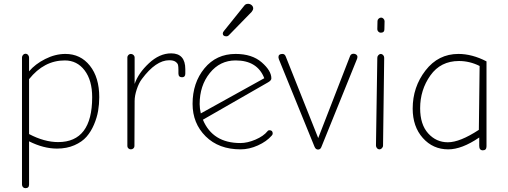

<svg xmlns="http://www.w3.org/2000/svg" viewBox="-20 -775 2654 1004"><path d="M113 209Q105 209 100 203.5Q95 198 95 190V-474Q95 -482 100.5 -488Q106 -494 113 -494Q121 -494 126.5 -488Q132 -482 132 -474V-402Q164 -440 216.5 -466.5Q269 -493 322 -493Q401 -493 450 -431.5Q499 -370 499 -267Q499 -230 493 -195Q487 -160 471.5 -123.5Q456 -87 432.5 -60Q409 -33 369 -15.5Q329 2 278 2Q208 2 132 -36V190Q132 209 113 209ZM284 -32Q462 -32 462 -267Q462 -355 422.5 -407Q383 -459 319 -459Q210 -459 132 -361V-74Q212 -32 284 -32Z M664 6Q657 6 651.5 1Q646 -4 646 -11V-475Q646 -482 651.5 -487.5Q657 -493 664 -493Q672 -493 678 -487.5Q684 -482 684 -475V-336Q703 -392 758.5 -444Q814 -496 875 -496Q949 -496 949 -413V-390Q949 -371 932 -371Q913 -371 913 -391V-410Q913 -426 911 -435Q909 -444 898 -452Q887 -460 865 -460Q795 -460 722 -362Q706 -341 695 -307.5Q684 -274 684 -247L683 -11Q683 -4 677.5 1Q672 6 664 6Z M1164 -585Q1145 -585 1145 -600Q1145 -606 1151 -613L1257 -745Q1264 -755 1277 -755Q1288 -755 1296 -748Q1304 -741 1304 -731Q1304 -723 1296 -713L1176 -590Q1171 -585 1164 -585ZM1238 6Q1124 6 1055.5 -62Q987 -130 987 -232Q987 -342 1049 -417.5Q1111 -493 1212 -493Q1298 -493 1348.5 -449Q1399 -405 1399 -365Q1399 -354 1381 -344L1041 -149Q1092 -27 1237 -27Q1274 -27 1316 -45Q1358 -63 1379 -89Q1382 -94 1389 -94Q1406 -94 1406 -77Q1406 -71 1401 -66Q1374 -35 1328.5 -14.5Q1283 6 1238 6ZM1030 -182 1362 -366Q1326 -459 1212 -459Q1130 -459 1077 -393Q1024 -327 1024 -231Q1024 -210 1030 -182Z M1625 -7 1438 -466Q1436 -472 1436 -476Q1436 -493 1457 -493Q1469 -493 1474 -480L1644 -53L1811 -483Q1816 -494 1829 -494Q1837 -494 1843 -489.5Q1849 -485 1849 -478Q1849 -472 1847 -467L1660 -5Q1655 7 1643 7Q1631 7 1625 -7Z M1971 -604Q1964 -604 1958.5 -609.5Q1953 -615 1953 -622L1954 -665Q1954 -672 1960 -677.5Q1966 -683 1973 -683Q1980 -683 1985.5 -677Q1991 -671 1991 -664L1990 -621Q1990 -604 1971 -604ZM1965 6Q1957 6 1951.5 0Q1946 -6 1946 -14L1953 -473Q1953 -481 1959 -487Q1965 -493 1971 -493Q1978 -493 1983.5 -487Q1989 -481 1989 -473L1983 -14Q1983 -6 1977 0Q1971 6 1965 6Z M2486 -12V-56Q2395 6 2324 6Q2244 6 2191 -53.5Q2138 -113 2138 -207Q2138 -320 2205 -406.5Q2272 -493 2377 -493Q2449 -493 2524 -454V-10Q2524 11 2505 11Q2486 11 2486 -12ZM2322 -31Q2385 -31 2484 -96L2488 -430Q2436 -456 2380 -456Q2284 -456 2230.5 -380.5Q2177 -305 2177 -209Q2177 -124 2219 -77.5Q2261 -31 2322 -31Z"/></svg>

Font: Comic Neue Light
Style: Regular
Weight: 300
Designer: Craig Rozynski
Foundry: Craig Rozynski
Version: Version 2.003